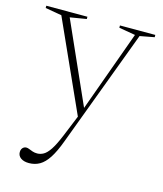

<svg xmlns="http://www.w3.org/2000/svg" viewBox="-106 -515 724 855"><g transform="rotate(15 256.0 -87.5)"><path d="M289 -23 267 9.5 77 -412 1.5 -425V-435.5H191V-425L115.5 -412.5ZM107.5 261.5Q84 261.5 70 251.5Q56 241.5 56 224.5Q56 216 59.2 210Q62.5 204 67.8 200.8Q73 197.5 79 197.5Q86 197.5 93.5 200.8Q101 204 110.5 207.2Q120 210.5 132 210.5Q147 210.5 161.2 202.5Q175.5 194.5 190.8 171.8Q206 149 224.5 104.5L269.5 -5.5L275 -21L416.5 -412L341 -425V-435.5H504V-425L437.5 -412.5L235.5 127.5Q217 177.5 198 206.8Q179 236 157 248.8Q135 261.5 107.5 261.5Z"/></g></svg>

Font: Newsreader 24pt ExtraLight
Style: Regular
Weight: 250
Designer: Hugues Gentile
Foundry: Production Type
Version: Version 1.003